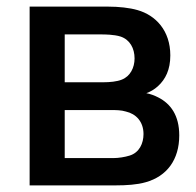

<svg xmlns="http://www.w3.org/2000/svg" viewBox="-20 -560 592 580"><path d="M330 0C361 0 394.5 -2 420 -9.5C484.5 -27.5 521.5 -78 521.5 -151C521.5 -211.5 495.5 -246.5 458.5 -265.5C447 -271.5 433.5 -276.5 422 -278.5C433.5 -282.5 446 -289.5 457 -299.5C480 -320.5 494.5 -349.5 494.5 -392.5C494.5 -468 450 -514 395.5 -529.5C371.5 -536.5 338.5 -540 307 -540H69.5V0ZM175.5 -456H287.5C294 -456 324.5 -456 344.5 -449.5C372.5 -440 386.5 -414 386.5 -383.5C386.5 -355.5 373.5 -329.5 348 -319.5C333.5 -313.5 311.5 -311.5 292.5 -311.5H175.5ZM175.5 -227.5H318C329 -227.5 346.5 -227.5 360.5 -223C391 -216 413.5 -192.5 413.5 -155C413.5 -127 401 -99 371.5 -90C357.5 -85.5 337.5 -82.5 323.5 -82.5H175.5Z"/></svg>

Font: Manrope SemiBold
Style: Regular
Weight: 600
Designer: Mikhail Sharanda
Foundry: Mikhail Sharanda
Version: Version 4.505